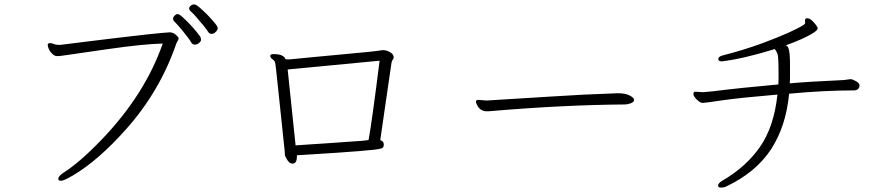

<svg xmlns="http://www.w3.org/2000/svg" viewBox="-20 -803 4040 873"><path d="M906 -686Q921 -667 926.5 -658Q932 -649 942 -649Q952 -649 961 -658Q970 -667 970 -674.5Q970 -682 956.5 -698.5Q943 -715 924 -734.5Q905 -754 888 -768.5Q871 -783 862.5 -783Q854 -783 847 -777Q840 -771 840 -764Q840 -757 851.5 -747.5Q863 -738 906 -686ZM866 -600Q876 -600 885 -607.5Q894 -615 894 -622Q894 -629 891.5 -634Q889 -639 875.5 -656Q862 -673 844 -692Q826 -711 810.5 -725Q795 -739 788 -739Q781 -739 774 -732Q767 -725 767 -717.5Q767 -710 775 -703Q783 -696 812 -661Q841 -626 850 -609Q856 -600 866 -600ZM255 -599H247Q233 -599 224.5 -603Q216 -607 208 -607H205Q197 -606 197 -598.5Q197 -591 202.5 -579Q208 -567 218.5 -557.5Q229 -548 237.5 -548Q246 -548 249 -548Q252 -548 279 -552Q306 -556 469 -579.5Q632 -603 720 -605Q639 -373 442 -168Q340 -62 266 -16Q245 -1 245 10Q245 19 258 19Q271 19 316 -8Q428 -75 552 -214Q706 -386 781 -603Q784 -611 788 -617Q792 -623 792 -628.5Q792 -634 779.5 -645Q767 -656 751 -656Q679 -651 506 -630Q436 -622 371 -613.5Q306 -605 255 -599Z M1330 -92V-97Q1361 -99 1410 -102Q1459 -105 1512.5 -108.5Q1566 -112 1613.5 -116Q1661 -120 1683 -122.5Q1705 -125 1715 -128.5Q1725 -132 1725 -145V-148Q1724 -161 1709 -166Q1714 -203 1731.5 -321.5Q1749 -440 1760 -517Q1762 -528 1767 -533Q1770 -538 1770 -542Q1770 -556 1754 -565.5Q1738 -575 1723 -575H1719Q1676 -568 1560 -558Q1510 -553 1426.5 -545.5Q1343 -538 1297 -533H1288Q1283 -533 1278 -534Q1270 -557 1224 -557Q1210 -557 1209 -550Q1209 -540 1219 -533.5Q1229 -527 1231 -518Q1233 -509 1236 -480.5Q1239 -452 1243.5 -409.5Q1248 -367 1253 -320Q1258 -273 1262.5 -230Q1267 -187 1270 -157.5Q1273 -128 1274 -122Q1275 -116 1275 -106.5Q1275 -97 1276 -94L1282 -83Q1294 -59 1310 -59Q1330 -59 1330 -92ZM1288 -487 1706 -527Q1672 -256 1656 -167Q1646 -163 1558 -158Q1518 -155 1474 -152Q1430 -149 1390.5 -146.5Q1351 -144 1324 -142Z M2155 -349Q2144 -349 2144 -340Q2144 -336 2149 -326Q2163 -297 2193 -297H2202Q2207 -297 2213 -298Q2543 -326 2821 -328Q2834 -328 2848.5 -333.5Q2863 -339 2863 -349L2862 -353Q2859 -361 2840.5 -370Q2822 -379 2790 -379H2787Q2635 -374 2484.5 -364Q2334 -354 2194 -346H2190Z M3636 -691Q3585 -658 3445 -606Q3357 -574 3266 -551Q3246 -546 3246 -534Q3246 -524 3263 -524Q3361 -536 3503 -580Q3511 -569 3515.5 -557.5Q3520 -546 3520 -464V-442Q3520 -430 3519 -419Q3350 -404 3222 -388Q3185 -384 3180 -384H3173L3143 -386H3139Q3133 -385 3133 -375Q3133 -365 3148.5 -350Q3164 -335 3174.5 -335Q3185 -335 3272 -348Q3352 -359 3515 -373Q3499 -225 3434.5 -133.5Q3370 -42 3262 20Q3245 31 3245 40.5Q3245 50 3258.5 50Q3272 50 3282 45Q3418 -20 3486 -124.5Q3554 -229 3568 -377Q3729 -392 3863 -392Q3874 -392 3881 -398Q3888 -404 3888 -414.5Q3888 -425 3872.5 -433.5Q3857 -442 3851 -443H3846L3816 -439Q3658 -432 3571 -424Q3572 -435 3572 -447V-512Q3572 -565 3565 -584Q3562 -593 3553 -597Q3632 -625 3676 -652Q3698 -666 3698 -673.5Q3698 -681 3681 -700.5Q3664 -720 3651 -720Q3640 -720 3640 -710Q3640 -706 3641 -701.5Q3642 -697 3636 -691Z"/></svg>

Font: LXGW WenKai Mono TC Light
Style: Regular
Weight: 300
Designer: LXGW / Fontworks Inc.
Foundry: LXGW / Fontworks Inc.
Version: Version 1.330